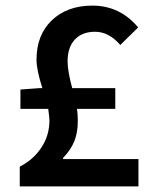

<svg xmlns="http://www.w3.org/2000/svg" viewBox="-20 -668 553 688"><path d="M50.8 0V-70.8Q99.6 -95.7 128.4 -139.4Q157.2 -183.1 157.2 -236.8Q157.2 -246.1 152.8 -277.8H53.2V-347.2L120.1 -352.1H131.8Q110.8 -418 110.8 -454.1Q110.8 -543 166 -595.5Q221.2 -647.9 311 -647.9Q409.7 -647.9 475.1 -569.8L411.1 -506.8Q370.1 -554.2 320.8 -554.2Q274.4 -554.2 248.3 -526.4Q222.2 -498.5 222.2 -448.2Q222.2 -413.1 238.8 -352.1H393.1V-277.8H255.9Q258.8 -258.3 258.8 -235.8Q258.8 -192.4 246.3 -161.9Q233.9 -131.3 206.1 -102.1V-98.1H476.1V0Z"/></svg>

Font: Toshiba Sans Medium
Style: Regular
Weight: 500
Designer: Paul D. Hunt
Foundry: Toshiba Corporation
Version: Version 2.020;PS 2.0;hotconv 1.0.86;makeotf.lib2.5.63406